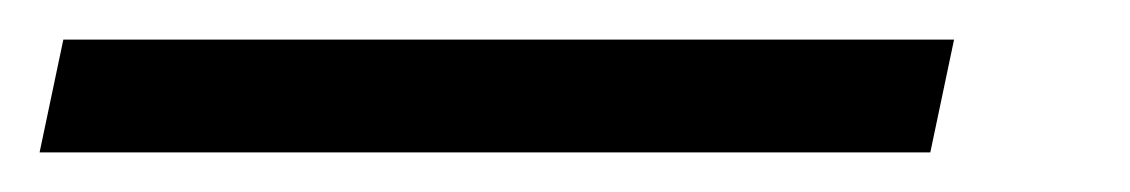

<svg xmlns="http://www.w3.org/2000/svg" viewBox="-104 60 571 97"><path d="M378 80 366 137H-84L-72 80Z"/></svg>

Font: Red Hat Text
Style: Italic
Weight: 400
Italic angle: -12°
Designer: Pentagram / MCKL
Foundry: Pentagram / MCKL
Version: Version 1.005; Red Hat Text Italic